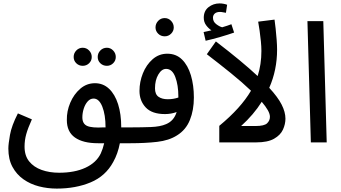

<svg xmlns="http://www.w3.org/2000/svg" viewBox="-20 -835 1999 1126"><path d="M313 271Q259 271 208.5 258Q158 245 117.5 216.5Q77 188 53 143.5Q29 99 29 36Q29 10 38.5 -44Q48 -98 85 -170L167 -135Q144 -84 134 -48.5Q124 -13 124 25Q124 78 151 111.5Q178 145 224 161.5Q270 178 327 178Q418 178 481.5 148.5Q545 119 571 65Q583 39 591 5H555Q467 5 419.5 -28.5Q372 -62 372 -131Q371 -183 392 -232.5Q413 -282 450.5 -314.5Q488 -347 537 -347Q585 -347 619.5 -314.5Q654 -282 672.5 -224Q691 -166 691 -88H755Q779 -88 790.5 -75.5Q802 -63 802 -43Q802 -22 788 -8.5Q774 5 746 5H683Q671 67 644 115Q599 198 511.5 234.5Q424 271 313 271ZM463 -147Q463 -109 491 -96.5Q519 -84 588 -88H599Q599 -162 580 -209.5Q561 -257 529 -257Q509 -257 494 -240Q479 -223 471 -197.5Q463 -172 463 -147ZM465 -449Q443 -449 427.5 -464Q412 -479 412 -501Q412 -523 427.5 -539Q443 -555 465 -555Q487 -555 502.5 -539Q518 -523 518 -501Q518 -479 502.5 -464Q487 -449 465 -449ZM607 -449Q584 -449 568.5 -464Q553 -479 553 -501Q553 -523 568.5 -539Q584 -555 607 -555Q628 -555 643.5 -539Q659 -523 659 -501Q659 -479 643.5 -464Q628 -449 607 -449Z M745 5 754 -88Q809 -88 864.5 -90Q920 -92 954 -107Q1000 -126 1016 -178Q1000 -172 982.5 -169Q965 -166 948 -166Q871 -166 834.5 -205Q798 -244 798 -302Q798 -355 818 -405Q838 -455 875 -487.5Q912 -520 961 -520Q1013 -520 1047.5 -486Q1082 -452 1099.5 -393.5Q1117 -335 1117 -263Q1117 -189 1093.5 -131Q1070 -73 1018 -41Q971 -11 901.5 -3Q832 5 745 5ZM889 -317Q889 -282 909.5 -267.5Q930 -253 964 -253Q997 -253 1026 -263V-269Q1026 -336 1008 -383.5Q990 -431 954 -431Q928 -431 908.5 -398Q889 -365 889 -317ZM946 -622Q923 -622 907.5 -637.5Q892 -653 892 -674Q892 -696 907.5 -712.5Q923 -729 946 -729Q968 -729 983.5 -712.5Q999 -696 999 -674Q999 -653 983.5 -637.5Q968 -622 946 -622Z M1513 -536Q1513 -561 1510 -592.5Q1507 -624 1502.5 -655Q1498 -686 1494 -708L1590 -720Q1593 -700 1596.5 -667.5Q1600 -635 1602.5 -601.5Q1605 -568 1605 -544Q1605 -424 1559 -320Q1609 -266 1631.5 -222Q1654 -178 1654 -139Q1654 -107 1639.5 -75Q1625 -43 1587.5 -21.5Q1550 0 1483 0H1266V-97Q1330 -150 1376 -201Q1422 -252 1452 -303Q1401 -352 1333.5 -406.5Q1266 -461 1193 -517L1246 -592Q1323 -533 1384 -482.5Q1445 -432 1491 -389Q1513 -457 1513 -536ZM1394 -96H1479Q1530 -96 1546.5 -112Q1563 -128 1563 -150Q1563 -167 1550.5 -189Q1538 -211 1515 -238Q1468 -163 1394 -96ZM1186 -596 1174 -647Q1189 -650 1199.5 -652.5Q1210 -655 1220 -657Q1202 -669 1188.5 -687.5Q1175 -706 1175 -731Q1175 -771 1203 -793Q1231 -815 1268 -815Q1278 -815 1290 -813Q1302 -811 1312 -807L1305 -760Q1296 -761 1287.5 -763Q1279 -765 1270 -765Q1250 -765 1239.5 -755.5Q1229 -746 1229 -731Q1229 -708 1248 -693.5Q1267 -679 1283 -675Q1314 -684 1337 -693L1353 -644Q1319 -632 1272.5 -618.5Q1226 -605 1186 -596Z M1803 0 1783 -711H1876L1896 0Z"/></svg>

Font: Noto Sans Arabic UI Cn Md
Style: Regular
Weight: 500
Width: 3
Designer: Monotype Design Team, Nadine Chahine and Nizar Qandah
Foundry: Monotype Imaging Inc.
Version: Version 2.010; ttfautohint (v1.8.4.7-5d5b)